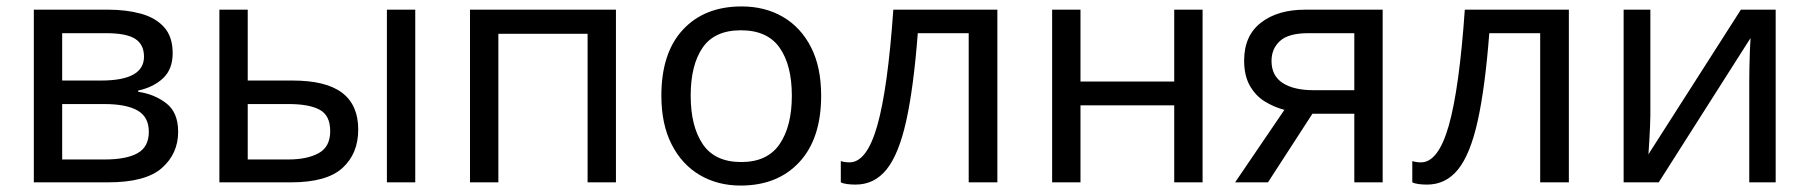

<svg xmlns="http://www.w3.org/2000/svg" viewBox="-20 -566 5618 596"><path d="M516 -401Q516 -351 486 -323Q456 -295 409 -285V-281Q459 -274 496 -245.5Q533 -217 533 -157Q533 -89 482.5 -44.5Q432 0 316 0H85V-536H315Q372 -536 417.5 -523.5Q463 -511 489.5 -481.5Q516 -452 516 -401ZM427 -390Q427 -428 399.5 -445.5Q372 -463 310 -463H173V-316H294Q427 -316 427 -390ZM442 -157Q442 -203 407 -223Q372 -243 304 -243H173V-71H306Q372 -71 407 -90.5Q442 -110 442 -157Z M661 0V-536H749V-316H888Q992 -316 1042 -278Q1092 -240 1092 -164Q1092 -89 1043 -44.5Q994 0 884 0ZM1181 0V-536H1269V0ZM876 -71Q933 -71 969 -90.5Q1005 -110 1005 -159Q1005 -208 972 -225.5Q939 -243 877 -243H749V-71Z M1892 -536V0H1804V-461H1527V0H1439V-536Z M2529 -269Q2529 -136 2461.5 -63Q2394 10 2279 10Q2208 10 2152.5 -22.5Q2097 -55 2065 -117.5Q2033 -180 2033 -269Q2033 -402 2100 -474Q2167 -546 2282 -546Q2355 -546 2410.5 -513.5Q2466 -481 2497.5 -419.5Q2529 -358 2529 -269ZM2124 -269Q2124 -174 2161.5 -118.5Q2199 -63 2281 -63Q2362 -63 2400 -118.5Q2438 -174 2438 -269Q2438 -364 2400 -418Q2362 -472 2280 -472Q2198 -472 2161 -418Q2124 -364 2124 -269Z M3076 0H2987V-463H2829Q2816 -294 2793 -190.5Q2770 -87 2732 -40Q2694 7 2636 7Q2623 7 2610.5 5.5Q2598 4 2590 0V-66Q2596 -64 2603 -63Q2610 -62 2617 -62Q2671 -62 2703.5 -177Q2736 -292 2753 -536H3076Z M3334 -536V-313H3625V-536H3713V0H3625V-239H3334V0H3246V-536Z M3916 0H3814L3967 -225Q3936 -233 3907 -250.5Q3878 -268 3860 -299.5Q3842 -331 3842 -378Q3842 -455 3894 -495.5Q3946 -536 4032 -536H4272V0H4184V-213H4054ZM3927 -377Q3927 -331 3961.5 -308.5Q3996 -286 4058 -286H4184V-463H4041Q3980 -463 3953.5 -439Q3927 -415 3927 -377Z M4850 0H4761V-463H4603Q4590 -294 4567 -190.5Q4544 -87 4506 -40Q4468 7 4410 7Q4397 7 4384.5 5.5Q4372 4 4364 0V-66Q4370 -64 4377 -63Q4384 -62 4391 -62Q4445 -62 4477.5 -177Q4510 -292 4527 -536H4850Z M5103 -209Q5103 -197 5102 -173Q5101 -149 5099.5 -125Q5098 -101 5097 -87L5384 -536H5492V0H5410V-316Q5410 -332 5410.5 -358Q5411 -384 5412 -409.5Q5413 -435 5414 -448L5129 0H5020V-536H5103Z"/></svg>

Font: Go Noto Kurrent-Regular
Style: Regular
Weight: 400
Designer: Monotype Design Team
Foundry: Monotype Imaging Inc.
Version: Version 2.012; ttfautohint (v1.8.4.7-5d5b)